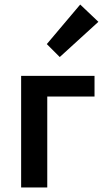

<svg xmlns="http://www.w3.org/2000/svg" viewBox="-20 -825 462 845"><path d="M73 0V-491H396V-400H188V0ZM243 -574 186 -631 333 -805 413 -729Z"/></svg>

Font: CV Source Sans Light
Style: Bold
Weight: 600
Designer: Paul D. Hunt
Foundry: Adobe Systems Incorporated
Version: Version 3.001